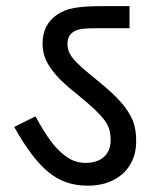

<svg xmlns="http://www.w3.org/2000/svg" viewBox="-20 -642 507 621"><path d="M398.9 -550.8H296.9Q266.6 -550.8 252.4 -549.3Q238.3 -547.9 229.5 -544.9Q220.7 -542 213.4 -536.1Q206.1 -530.3 202.1 -521Q198.2 -512.2 198.2 -499Q198.2 -482.4 206.1 -467.8Q213.9 -453.1 232.4 -435.5Q251 -417 297.9 -379.4Q346.7 -339.8 372.1 -310.5Q397.5 -281.2 409.2 -252.9Q420.9 -223.6 420.4 -186.5Q420.9 -143.6 401.4 -110.4Q381.8 -77.1 346.7 -59.6Q311.5 -41.5 264.6 -41.5Q226.6 -41.5 196.3 -51.8Q166 -62 138.2 -84Q111.3 -105.5 83 -142.6Q54.7 -179.7 25.9 -231.4L94.7 -265.6Q125 -210.4 148.4 -180.2Q171.9 -150.4 198.2 -132.8Q224.6 -115.2 256.8 -115.2Q294.9 -115.2 316.4 -134.8Q337.9 -154.3 337.9 -188.5Q337.9 -209 333 -224.6Q328.1 -240.2 316.4 -255.4Q304.7 -270.5 286.1 -288.1Q267.6 -305.7 229 -337.4Q186 -371.1 162.1 -398.4Q138.2 -425.8 127.9 -449.7Q117.7 -473.6 117.7 -500.5Q117.7 -531.2 128.9 -554.2Q140.1 -577.1 163.6 -593.8Q187 -610.4 219.7 -616.2Q252.4 -622.1 306.2 -622.1H398.9Z"/></svg>

Font: NotoSans
Style: Regular
Weight: 400
Designer: Monotype Design team
Foundry: Monotype Imaging Inc.
Version: Version 1.04; ttfautohint (v1.4.1)